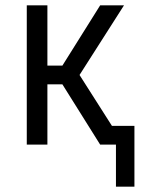

<svg xmlns="http://www.w3.org/2000/svg" viewBox="-20 -540 540 717"><path d="M413 157V0H354L213 -225H157V0H80V-520H157V-295H213L354 -520H443L277 -260L398 -70H482V157Z"/></svg>

Font: Iosevka Fixed
Style: Regular
Weight: 400
Monospace: yes
Designer: Belleve Invis
Foundry: Belleve Invis
Version: Version 33.2.4